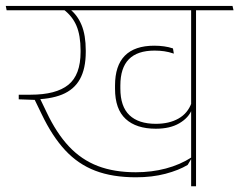

<svg xmlns="http://www.w3.org/2000/svg" viewBox="-36 -646 830 666"><path d="M644 -615H627V0H644ZM558 -610.5H774L770.5 -625.5H554.5ZM-13 -610.5H723.5L720.5 -625.5H-16ZM261.5 -470.5Q261.5 -524 247 -559Q232.5 -594 206 -614.5H182.5Q214.5 -591 229 -557.2Q243.5 -523.5 243.5 -470.5V-466Q243.5 -386 201 -351.8Q158.5 -317.5 70 -317.5H29L52.5 -301H73Q137.5 -301 179.2 -318Q221 -335 241.2 -371.5Q261.5 -408 261.5 -466ZM615 -74 629 -97.5V-100.5Q588.5 -74.5 539.2 -61.5Q490 -48.5 435 -48.5Q360 -48.5 303.2 -70.2Q246.5 -92 203.2 -138Q160 -184 125.5 -257L100.5 -309L29 -317.5V-301.5L84.5 -299.5L108.5 -250Q145 -173.5 190 -125Q235 -76.5 294.5 -53.8Q354 -31 435.5 -31Q491.5 -31 538 -43.2Q584.5 -55.5 615 -74ZM504.5 -199.5Q554 -199.5 586.2 -218.5Q618.5 -237.5 629.5 -266H631L628.5 -289.5Q615.5 -253 583.2 -234.8Q551 -216.5 504.5 -216.5Q444.5 -216.5 413 -246.5Q381.5 -276.5 381.5 -339V-349.5Q381.5 -410.5 411 -440.5Q440.5 -470.5 500 -470.5Q518 -470.5 533.8 -468.2Q549.5 -466 567 -460L564 -478Q549.5 -483 533.2 -485.2Q517 -487.5 499 -487.5Q431.5 -487.5 397.2 -453Q363 -418.5 363 -349.5V-338Q363 -267.5 399.8 -233.5Q436.5 -199.5 504.5 -199.5Z"/></svg>

Font: Anek Devanagari Thin
Style: Regular
Weight: 250
Designer: Kailash Malviya (Devanagari) & Yesha Goshar (Latin)
Foundry: Ek Type
Version: Version 1.003